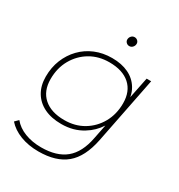

<svg xmlns="http://www.w3.org/2000/svg" viewBox="-207 -839 1092 1173"><g transform="rotate(30 339.5 -252.5)"><path d="M238 197Q167 197 110 175Q53 153 18 113L42 89Q73 127 124.5 147Q176 167 240 167Q349 167 411 116Q473 65 494 -45L514 -145Q480 -92 426 -59Q361 -18 275 -18Q205 -18 154.5 -42.5Q104 -67 76.5 -113Q49 -159 49 -222Q49 -287 71 -341.5Q93 -396 132.5 -437Q172 -478 226 -500.5Q280 -523 345 -523Q412 -523 461 -499.5Q510 -476 537 -431Q553 -405 559 -371L589 -519H621L528 -50Q502 80 432 138.5Q362 197 238 197ZM279 -48Q355 -48 413.5 -83Q472 -118 506 -178.5Q540 -239 540 -316Q540 -400 488.5 -446Q437 -492 343 -492Q268 -492 209.5 -457.5Q151 -423 116.5 -362.5Q82 -302 82 -224Q82 -140 134 -94Q186 -48 279 -48ZM397 -638Q385 -638 376 -646.5Q367 -655 367 -667Q367 -681 376.5 -691.5Q386 -702 400 -702Q412 -702 421 -693.5Q430 -685 430 -673Q430 -659 420.5 -648.5Q411 -638 397 -638Z"/></g></svg>

Font: Montserrat Thin ExtraLight
Style: Italic
Weight: 250
Italic angle: -11.3°
Version: Version 9.000